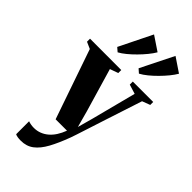

<svg xmlns="http://www.w3.org/2000/svg" viewBox="-335 -889 1211 1211"><g transform="rotate(45 270.0 -284.0)"><path d="M134.5 251Q118 251 105 248.8Q92 246.5 85 242.5V127Q94 130.5 107.5 133Q121 135.5 135.5 135.5Q163 135.5 187 126.2Q211 117 231.5 99.5Q252 82 268 57Q284 32 296 0H194.5L33.5 -466L-11.5 -486V-513L267.5 -512.5V-485.5L212.5 -466L298.5 -173.5L328 -65L356 -166.5L433.5 -466L370.5 -485.5V-512.5H552.5V-486L499.5 -466Q480.5 -408 459.8 -344.5Q439 -281 419.2 -220.2Q399.5 -159.5 383.2 -109Q367 -58.5 356.2 -25.8Q345.5 7 343 13Q314 91 285 144Q256 197 220.2 224Q184.5 251 134.5 251ZM362 -575.5 337 -597.5 446.5 -817.5 541.5 -753.5Q528.5 -731 507.5 -705.2Q486.5 -679.5 461.2 -654Q436 -628.5 410.5 -607.8Q385 -587 363 -575.5ZM172 -575.5 146.5 -597.5 255 -817.5 350.5 -753.5Q337 -730.5 316 -704.8Q295 -679 270 -653.8Q245 -628.5 219.8 -607.8Q194.5 -587 173 -575.5Z"/></g></svg>

Font: Merriweather 120pt ExtraBold
Style: Regular
Weight: 800
Version: Version 2.100